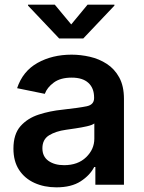

<svg xmlns="http://www.w3.org/2000/svg" viewBox="-20 -785 614 816"><path d="M219.7 11.2Q168 11.2 126.5 -7.6Q85 -26.4 61 -63Q37.1 -99.6 37.1 -153.3Q37.1 -214.8 67.1 -248.8Q97.2 -282.7 144.8 -298.1Q192.4 -313.5 245.1 -318.8Q316.4 -326.7 348.1 -333.3Q379.9 -339.8 379.9 -368.2V-370.6Q379.9 -410.6 355.5 -432.9Q331.1 -455.1 284.7 -455.1Q236.8 -455.1 208.5 -434.1Q180.2 -413.1 170.4 -386.2L52.7 -410.2Q76.7 -482.4 139.4 -517.6Q202.1 -552.7 284.2 -552.7Q322.8 -552.7 362.1 -543.7Q401.4 -534.7 434.1 -513.4Q466.8 -492.2 486.8 -455.8Q506.8 -419.4 506.8 -364.7V0H385.3V-75.2H380.4Q362.3 -40 322.8 -14.4Q283.2 11.2 219.7 11.2ZM252.4 -83Q311 -83 345.9 -116.7Q380.9 -150.4 380.9 -195.8V-260.3Q372.1 -253.4 349.6 -248.3Q327.1 -243.2 302 -239.5Q276.9 -235.8 260.3 -233.4Q217.3 -227.5 188.7 -210Q160.2 -192.4 160.2 -154.8Q160.2 -119.6 186 -101.3Q211.9 -83 252.4 -83ZM212.9 -765.1 282.7 -681.2 352.1 -765.1H466.3V-761.2L334 -621.6H231.4L99.1 -761.2V-765.1Z"/></svg>

Font: Inter SemiBold
Style: Regular
Weight: 600
Designer: Rasmus Andersson
Foundry: rsms
Version: Version 4.001;git-9221beed3